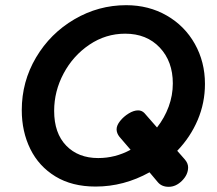

<svg xmlns="http://www.w3.org/2000/svg" viewBox="-20 -732 836 741"><path d="M693 -117Q706 -102 706 -86Q706 -58 682.5 -34.5Q659 -11 631 -11Q604 -11 589 -29L557 -67Q458 -12 349 -12Q258 -12 194 -51Q130 -90 97 -157Q64 -224 64 -307Q64 -417 119 -510Q174 -603 267 -657.5Q360 -712 467 -712Q554 -712 623.5 -672Q693 -632 732 -562.5Q771 -493 771 -408Q771 -335 743 -269Q715 -203 664 -150ZM484 -154 441 -204Q430 -218 430 -233Q430 -248 443.5 -265Q457 -282 476.5 -294Q496 -306 513 -306Q527 -306 537 -296L586 -240Q615 -277 631 -320.5Q647 -364 647 -410Q647 -495 596.5 -548.5Q546 -602 463 -602Q388 -602 325 -559.5Q262 -517 225.5 -448.5Q189 -380 189 -304Q189 -218 235.5 -170Q282 -122 359 -122Q425 -122 484 -154Z"/></svg>

Font: Mali SemiBold
Style: Italic
Weight: 600
Italic angle: -10°
Version: Version 1.000; ttfautohint (v1.6)